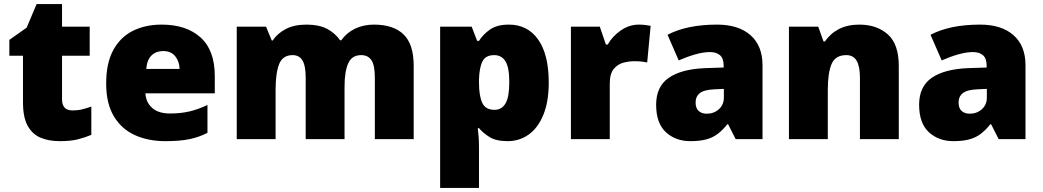

<svg xmlns="http://www.w3.org/2000/svg" viewBox="-20 -684 5126 944"><path d="M337 -141Q363 -141 384.5 -146.5Q406 -152 429 -160V-21Q398 -8 363 1Q328 10 274 10Q220 10 179.5 -7Q139 -24 116 -65.5Q93 -107 93 -182V-410H26V-488L111 -548L160 -664H285V-553H421V-410H285V-195Q285 -141 337 -141Z M775 -563Q896 -563 966 -500Q1036 -437 1036 -310V-225H695Q697 -182 727.5 -154Q758 -126 816 -126Q868 -126 911 -136Q954 -146 1000 -168V-31Q960 -10 912.5 0Q865 10 793 10Q709 10 643.5 -19.5Q578 -49 540 -112Q502 -175 502 -273Q502 -373 536.5 -437Q571 -501 632.5 -532Q694 -563 775 -563ZM782 -433Q748 -433 725.5 -412Q703 -391 699 -345H863Q862 -382 841.5 -407.5Q821 -433 782 -433Z M1819 -563Q1914 -563 1964 -515Q2014 -467 2014 -360V0H1823V-301Q1823 -364 1806 -388.5Q1789 -413 1756 -413Q1710 -413 1692 -372.5Q1674 -332 1674 -258V0H1483V-301Q1483 -361 1467 -387Q1451 -413 1419 -413Q1370 -413 1352.5 -369Q1335 -325 1335 -242V0H1144V-553H1288L1316 -485H1321Q1343 -519 1384.5 -541Q1426 -563 1487 -563Q1548 -563 1587.5 -542.5Q1627 -522 1652 -486H1658Q1684 -523 1725.5 -543Q1767 -563 1819 -563Z M2482 -563Q2574 -563 2626 -489.5Q2678 -416 2678 -278Q2678 -184 2651.5 -119.5Q2625 -55 2579.5 -22.5Q2534 10 2476 10Q2418 10 2385.5 -11Q2353 -32 2335 -54H2329Q2331 -35 2333 -13Q2335 9 2335 38V240H2144V-553H2299L2326 -483H2335Q2355 -515 2389.5 -539Q2424 -563 2482 -563ZM2410 -413Q2368 -413 2352.5 -383Q2337 -353 2335 -294V-279Q2335 -213 2351 -178.5Q2367 -144 2411 -144Q2447 -144 2465.5 -175.5Q2484 -207 2484 -280Q2484 -353 2465 -383Q2446 -413 2410 -413Z M3121 -563Q3137 -563 3154 -561Q3171 -559 3179 -557L3162 -377Q3152 -379 3137.5 -381Q3123 -383 3097 -383Q3073 -383 3045.5 -376Q3018 -369 2998 -345.5Q2978 -322 2978 -272V0H2787V-553H2929L2959 -465H2968Q2991 -506 3032.5 -534.5Q3074 -563 3121 -563Z M3506 -563Q3611 -563 3670 -511Q3729 -459 3729 -363V0H3597L3560 -73H3556Q3533 -44 3508.5 -25.5Q3484 -7 3452 1.5Q3420 10 3374 10Q3302 10 3254 -34Q3206 -78 3206 -169Q3206 -258 3267.5 -301Q3329 -344 3446 -349L3538 -352V-360Q3538 -397 3520 -412.5Q3502 -428 3471 -428Q3438 -428 3398 -416.5Q3358 -405 3317 -387L3262 -513Q3310 -538 3370.5 -550.5Q3431 -563 3506 -563ZM3495 -245Q3443 -243 3421.5 -226.5Q3400 -210 3400 -180Q3400 -152 3415 -138.5Q3430 -125 3455 -125Q3490 -125 3514.5 -147Q3539 -169 3539 -204V-247Z M4205 -563Q4291 -563 4345 -515Q4399 -467 4399 -360V0H4208V-302Q4208 -357 4192 -385Q4176 -413 4141 -413Q4087 -413 4068.5 -369Q4050 -325 4050 -242V0H3859V-553H4003L4029 -480H4036Q4062 -519 4104.5 -541Q4147 -563 4205 -563Z M4799 -563Q4904 -563 4963 -511Q5022 -459 5022 -363V0H4890L4853 -73H4849Q4826 -44 4801.5 -25.5Q4777 -7 4745 1.5Q4713 10 4667 10Q4595 10 4547 -34Q4499 -78 4499 -169Q4499 -258 4560.5 -301Q4622 -344 4739 -349L4831 -352V-360Q4831 -397 4813 -412.5Q4795 -428 4764 -428Q4731 -428 4691 -416.5Q4651 -405 4610 -387L4555 -513Q4603 -538 4663.5 -550.5Q4724 -563 4799 -563ZM4788 -245Q4736 -243 4714.5 -226.5Q4693 -210 4693 -180Q4693 -152 4708 -138.5Q4723 -125 4748 -125Q4783 -125 4807.5 -147Q4832 -169 4832 -204V-247Z"/></svg>

Font: Noto Sans Meetei Mayek Black
Style: Regular
Weight: 900
Designer: Monotype Design Team and Neelakash Kshetrimayum
Foundry: Monotype Imaging Inc.
Version: Version 2.002; ttfautohint (v1.8.4.7-5d5b)